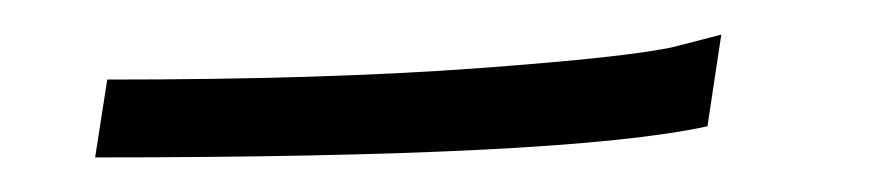

<svg xmlns="http://www.w3.org/2000/svg" viewBox="-20 -27 513 111"><path d="M35 64 42 19Q167 19 255.5 12.5Q344 6 370 0L397 -7L389 46Q307 64 35 64Z"/></svg>

Font: Mr Bedfort
Style: Regular
Weight: 400
Designer: Alejandro Paul
Foundry: Alejandro Paul
Version: Version 1.000